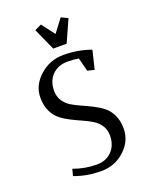

<svg xmlns="http://www.w3.org/2000/svg" viewBox="-128 -735 635 805"><g transform="rotate(-20 190.0 -332.0)"><path d="M47.9 -376Q47.9 -430.7 93 -471.4Q138.2 -512.2 199.2 -512.2Q263.7 -512.2 321.8 -491.2L301.8 -408.2L271 -416L255.9 -476.1Q229.5 -480 207 -480Q164.1 -480 137.9 -453.6Q111.8 -427.2 111.8 -383.8Q111.8 -358.4 124 -339.4Q136.2 -320.3 155.5 -308.6Q174.8 -296.9 198.2 -286.6Q221.7 -276.4 245.4 -264.4Q269 -252.4 288.3 -237.3Q307.6 -222.2 319.8 -196.3Q332 -170.4 332 -136.2Q332 -80.6 288.3 -40.3Q244.6 0 183.1 0Q119.6 0 64 -21L71.8 -50.8Q122.6 -32.2 174.8 -32.2Q216.8 -32.2 242.4 -58.8Q268.1 -85.4 268.1 -127.9Q268.1 -153.3 255.9 -172.4Q243.7 -191.4 224.4 -203.4Q205.1 -215.3 181.6 -225.6Q158.2 -235.8 134.5 -247.8Q110.8 -259.8 91.6 -274.9Q72.3 -290 60.1 -315.9Q47.9 -341.8 47.9 -376ZM125 -649.9 154.8 -664.1 199.2 -606 243.2 -664.1 272.9 -649.9 229 -551.8H168.9Z"/></g></svg>

Font: Gawaa
Style: Regular
Weight: 400
Designer: T. Christopher White
Version: Version 1.0